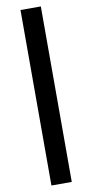

<svg xmlns="http://www.w3.org/2000/svg" viewBox="-124 -1008 620 1289"><g transform="rotate(-10 186.0 -364.0)"><path d="M255 234.4H116.3V-961.9H255Z"/></g></svg>

Font: Raveo Variable
Style: Regular
Weight: 400
Designer: Jakub Foglar, Rasmus Andersson (Inter)
Foundry: Jakubfoglar.com
Version: Version 1.000;Glyphs 3.2.3 (3260)